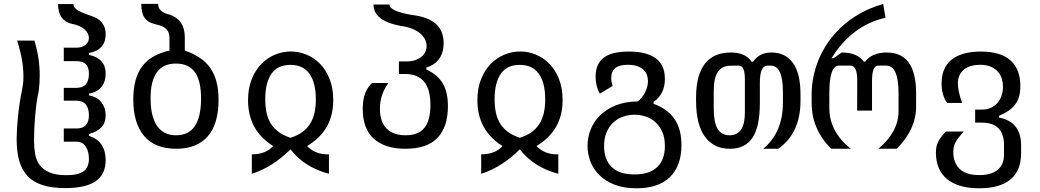

<svg xmlns="http://www.w3.org/2000/svg" viewBox="-20 -781 5458 1008"><path d="M322.3 206.5Q252.4 206.5 203.9 190.9Q155.3 175.3 125 143.6Q94.7 111.8 81.1 63.7Q67.4 15.6 67.4 -49.8Q67.4 -73.2 69.1 -102.5Q70.8 -131.8 74 -164.8Q77.1 -197.8 82.3 -232.7Q87.4 -267.6 94.2 -301.3Q98.1 -320.8 100.6 -337.9Q103 -355 103 -379.4Q103 -423.8 94.7 -470Q86.4 -516.1 69.8 -567.9H160.2Q188.5 -480 188.5 -383.8Q188.5 -364.3 187.3 -343.5Q186 -322.8 183.1 -301.3Q176.3 -272.9 171.6 -237.3Q167 -201.7 164.1 -165.8Q161.1 -129.9 159.9 -97.4Q158.7 -64.9 158.7 -43.9Q158.7 -6.8 164.3 26.4Q169.9 59.6 187.7 84.5Q205.6 109.4 239.3 124Q272.9 138.7 329.1 138.7Q391.1 138.7 418.9 118.2Q446.8 97.7 446.8 51.3Q446.8 33.2 442.6 17.1Q438.5 1 430.4 -11.2Q422.4 -23.4 410.2 -30.3Q397.9 -37.1 381.3 -37.1H314.9V-106.4H381.3Q446.8 -106.4 446.8 -175.8Q446.8 -211.9 430.7 -232.2Q414.6 -252.4 382.3 -252.4H314.9V-319.8H382.3Q414.6 -319.8 430.7 -338.6Q446.8 -357.4 446.8 -393.6Q446.8 -427.7 431.2 -443.8Q415.5 -460 381.3 -460H314.9V-530.8H381.3Q413.1 -530.8 429.9 -546.1Q446.8 -561.5 446.8 -582Q446.8 -592.8 441.4 -604.2Q436 -615.7 425 -626Q414.1 -636.2 396.7 -644Q379.4 -651.9 356 -656.2Q285.2 -672.9 284.7 -759.8H365.7Q365.7 -748.5 373 -740Q380.4 -731.4 393.1 -724.1Q405.8 -716.8 422.6 -710.4Q439.5 -704.1 458 -697.8Q466.3 -694.8 479.2 -689.5Q492.2 -684.1 504.6 -673.1Q517.1 -662.1 525.9 -644.5Q534.7 -627 534.7 -600.1Q534.7 -561 513.2 -536.1Q491.7 -511.2 447.3 -502.9V-493.2Q491.7 -482.9 513.2 -458.7Q534.7 -434.6 534.7 -393.6Q534.7 -373.5 529.3 -356.2Q523.9 -338.9 513.2 -325.2Q502.4 -311.5 486.1 -302.5Q469.7 -293.5 447.3 -290V-280.3Q490.7 -272 512.7 -243.7Q534.7 -215.3 534.7 -175.8Q534.7 -137.7 513.7 -114Q492.7 -90.3 447.3 -77.6V-67.9Q490.2 -54.2 512.5 -22Q534.7 10.3 534.7 59.6Q534.7 134.3 482.2 170.4Q429.7 206.5 322.3 206.5Z M905.3 0Q793 0 736.3 -67.4Q679.7 -134.8 679.7 -259.3Q679.7 -316.4 691.7 -359.4Q703.6 -402.3 727.3 -433.6Q751 -464.8 786.6 -484.9Q822.3 -504.9 869.6 -515.6V-583Q869.6 -603 862.5 -615.5Q855.5 -627.9 844 -635.7Q832.5 -643.6 818.4 -647.7Q804.2 -651.9 790.5 -655.3Q755.9 -663.6 738.8 -688Q721.7 -712.4 721.7 -760.7H810.1Q810.1 -717.3 871.6 -704.1Q950.2 -676.3 950.2 -585.9V-515.6Q995.1 -500 1028.6 -477.8Q1062 -455.6 1084 -424.1Q1106 -392.6 1116.7 -351.1Q1127.4 -309.6 1127.4 -255.9Q1127.4 -194.3 1113.5 -146.7Q1099.6 -99.1 1072 -66.7Q1044.4 -34.2 1002.7 -17.1Q960.9 0 905.3 0ZM904.8 -70.8Q971.2 -70.8 1003.4 -120.1Q1035.6 -169.4 1035.6 -262.7Q1035.6 -356.9 1003.2 -402.1Q970.7 -447.3 903.3 -447.3Q770.5 -447.3 770.5 -264.6Q770.5 -170.4 804.2 -120.6Q837.9 -70.8 904.8 -70.8Z M1302.2 29.3Q1375 29.3 1414.1 -14.2Q1282.2 -96.7 1282.2 -254.4Q1282.2 -317.4 1301.5 -365.5Q1320.8 -413.6 1352.5 -445.8Q1384.3 -478 1424.6 -494.4Q1464.8 -510.7 1506.8 -510.7Q1548.3 -510.7 1588.4 -494.6Q1628.4 -478.5 1659.9 -446.3Q1691.4 -414.1 1710.4 -366.5Q1729.5 -318.8 1729.5 -255.9Q1729.5 -175.3 1695.8 -116Q1662.1 -56.6 1592.3 -14.2Q1636.7 31.7 1707 29.3V131.3Q1578.1 97.7 1504.9 2.9Q1411.1 96.7 1302.2 131.3ZM1504.9 -57.6Q1540 -68.8 1565.2 -86.4Q1590.3 -104 1606.4 -128.7Q1622.6 -153.3 1630.4 -185.5Q1638.2 -217.8 1638.2 -258.8Q1638.2 -346.7 1604.7 -393.6Q1571.3 -440.4 1504.4 -440.4Q1438 -440.4 1405.3 -393.8Q1372.6 -347.2 1372.6 -260.3Q1372.6 -219.7 1379.9 -187.3Q1387.2 -154.8 1403.3 -129.9Q1419.4 -105 1444.6 -87.2Q1469.7 -69.3 1504.9 -57.6Z M2108.4 0Q2001 0 1942.6 -52.5Q1884.3 -105 1884.3 -209.5Q1884.3 -301.8 1933.6 -345.2H2019Q1974.6 -284.2 1974.6 -210.4Q1974.6 -140.6 2010 -105.7Q2045.4 -70.8 2109.4 -70.8Q2176.3 -70.8 2208 -109.6Q2239.7 -148.4 2239.7 -229Q2239.7 -312 2206.5 -352.3Q2173.3 -392.6 2105 -392.6H2074.2V-458.5H2114.3Q2139.6 -458.5 2159.4 -465.1Q2179.2 -471.7 2192.6 -482.9Q2206.1 -494.1 2212.9 -508.8Q2219.7 -523.4 2219.7 -539.6Q2219.7 -556.2 2211.7 -573.2Q2203.6 -590.3 2186.8 -605Q2169.9 -619.6 2144.3 -630.1Q2118.7 -640.6 2083.5 -645Q1940.9 -671.4 1940.9 -757.3H2024.9Q2024.9 -722.7 2141.6 -702.6Q2225.1 -692.9 2267.1 -656.7Q2309.1 -620.6 2309.1 -554.2Q2309.1 -507.3 2287.4 -474.6Q2265.6 -441.9 2218.3 -426.3V-416.5Q2248 -402.3 2269.3 -384.5Q2290.5 -366.7 2304.4 -343.3Q2318.4 -319.8 2325 -290Q2331.5 -260.3 2331.5 -223.1Q2331.5 -114.3 2276.6 -57.1Q2221.7 0 2108.4 0Z M2506.3 29.3Q2579.1 29.3 2618.2 -14.2Q2486.3 -96.7 2486.3 -254.4Q2486.3 -317.4 2505.6 -365.5Q2524.9 -413.6 2556.6 -445.8Q2588.4 -478 2628.7 -494.4Q2668.9 -510.7 2710.9 -510.7Q2752.4 -510.7 2792.5 -494.6Q2832.5 -478.5 2864 -446.3Q2895.5 -414.1 2914.6 -366.5Q2933.6 -318.8 2933.6 -255.9Q2933.6 -175.3 2899.9 -116Q2866.2 -56.6 2796.4 -14.2Q2840.8 31.7 2911.1 29.3V131.3Q2782.2 97.7 2709 2.9Q2615.2 96.7 2506.3 131.3ZM2709 -57.6Q2744.1 -68.8 2769.3 -86.4Q2794.4 -104 2810.5 -128.7Q2826.7 -153.3 2834.5 -185.5Q2842.3 -217.8 2842.3 -258.8Q2842.3 -346.7 2808.8 -393.6Q2775.4 -440.4 2708.5 -440.4Q2642.1 -440.4 2609.4 -393.8Q2576.7 -347.2 2576.7 -260.3Q2576.7 -219.7 2584 -187.3Q2591.3 -154.8 2607.4 -129.9Q2623.5 -105 2648.7 -87.2Q2673.8 -69.3 2709 -57.6Z M3321.8 207.5Q3254.9 207.5 3206.3 188.5Q3157.7 169.4 3126.2 137.9Q3094.7 106.4 3079.6 66.7Q3064.5 26.9 3064.5 -15.1Q3064.5 -58.1 3080.3 -99.6Q3096.2 -141.1 3128.9 -173.8Q3161.6 -206.5 3211.2 -227.1Q3260.7 -247.6 3328.1 -248.5Q3340.3 -257.8 3350.1 -270.3Q3359.9 -282.7 3366.9 -296.6Q3374 -310.5 3377.9 -325.7Q3381.8 -340.8 3381.8 -355.5Q3381.8 -372.6 3376.2 -387.9Q3370.6 -403.3 3357.9 -415Q3345.2 -426.8 3325.2 -433.8Q3305.2 -440.9 3275.9 -440.9Q3232.9 -440.9 3210.9 -424.1Q3189 -407.2 3189 -372.1Q3189 -351.6 3196.3 -329.6L3129.4 -289.6Q3118.2 -308.1 3112.5 -330.8Q3106.9 -353.5 3106.9 -378.4Q3106.9 -445.3 3148.9 -477.8Q3190.9 -510.3 3280.8 -510.3Q3375 -510.3 3422.9 -474.9Q3470.7 -439.5 3470.7 -367.2Q3470.7 -327.6 3456.1 -297.1Q3441.4 -266.6 3411.1 -246.1V-236.3Q3484.9 -209 3521.2 -156.2Q3557.6 -103.5 3557.6 -19.5Q3557.6 37.1 3541.5 79.6Q3525.4 122.1 3495.1 150.6Q3464.8 179.2 3421.1 193.4Q3377.4 207.5 3321.8 207.5ZM3311 134.8Q3390.6 134.8 3430.7 95.7Q3470.7 56.6 3470.7 -14.2Q3470.7 -57.6 3457 -88.6Q3443.4 -119.6 3420.9 -139.6Q3398.4 -159.7 3369.9 -169.2Q3341.3 -178.7 3311.5 -178.7Q3281.7 -178.7 3252.9 -169.2Q3224.1 -159.7 3201.7 -139.6Q3179.2 -119.6 3165.3 -88.4Q3151.4 -57.1 3151.4 -13.7Q3151.4 56.6 3191.2 95.7Q3231 134.8 3311 134.8Z M3812 0Q3727.1 0 3680.7 -63.5Q3634.3 -127 3634.3 -253.4V-268.1Q3634.3 -386.2 3680.2 -445.8Q3726.1 -505.4 3816.9 -505.4Q3853 -505.4 3879.9 -494.6Q3906.7 -483.9 3926.3 -457H3933.1Q3954.1 -484.4 3977.3 -494.9Q4000.5 -505.4 4029.8 -505.4Q4103.5 -505.4 4143.1 -450.4Q4182.6 -395.5 4182.6 -285.2V-252.4Q4182.6 -81.5 4065.9 0H3986.8Q4090.3 -85 4090.3 -242.2V-299.3Q4090.3 -436.5 4025.9 -436.5H4009.8Q3969.2 -436.5 3969.2 -347.7V-240.2Q3969.2 -116.2 3930.7 -58.1Q3892.1 0 3812 0ZM3810.1 -70.8Q3890.6 -70.8 3890.6 -189.5V-365.7Q3890.6 -402.3 3882.6 -419.4Q3874.5 -436.5 3857.4 -436.5L3814.9 -436Q3770.5 -435.5 3748.8 -403.6Q3727.1 -371.6 3727.1 -303.2V-210.9Q3727.1 -138.7 3747.3 -104.7Q3767.6 -70.8 3810.1 -70.8Z M4343.8 0Q4241.2 -102.5 4241.2 -239.3V-289.6Q4241.2 -330.6 4250 -375.7Q4258.8 -420.9 4277.3 -466.6Q4295.9 -512.2 4325.7 -556.2Q4355.5 -600.1 4397 -638.9Q4438.5 -677.7 4493.2 -709Q4547.9 -740.2 4616.7 -760.3L4628.9 -688Q4451.7 -647.5 4345.7 -475.6H4357.4L4399.4 -505.4Q4480 -505.4 4515.1 -457.5H4522.5Q4539.6 -481 4567.9 -493.2Q4596.2 -505.4 4634.8 -505.4Q4712.4 -505.4 4751 -452.1Q4789.6 -398.9 4789.6 -291V-221.7Q4789.6 -102.1 4688 0H4591.8Q4697.3 -89.8 4697.3 -196.8V-291Q4697.3 -436.5 4632.8 -436.5H4589.8Q4558.1 -436.5 4558.1 -355V-200.2H4480L4480.5 -355Q4481.4 -436.5 4444.8 -436.5H4384.3Q4334 -436.5 4334 -293.5V-212.9Q4334 -90.3 4446.3 0H4343.8Z M5121.1 207.5Q5064 207.5 5021.2 194.6Q4978.5 181.6 4950.2 157.5Q4921.9 133.3 4907.7 98.9Q4893.6 64.5 4893.6 21Q4893.6 5.4 4895.8 -7.6Q4897.9 -20.5 4903.8 -33.2Q4909.7 -45.9 4919.7 -59.6Q4929.7 -73.2 4945.8 -90.3H5039.6Q5022.9 -71.8 5012.2 -57.9Q5001.5 -43.9 4995.4 -31.7Q4989.3 -19.5 4987.1 -7.8Q4984.9 3.9 4984.9 17.6Q4984.9 73.7 5018.3 106Q5051.8 138.2 5121.6 138.2Q5183.6 138.2 5217.3 111.1Q5251 84 5251 29.3V-18.6Q5251 -137.2 5135.3 -137.2H5099.6V-205.6H5135.3Q5163.1 -205.6 5183.6 -215.6Q5204.1 -225.6 5218 -242.2Q5231.9 -258.8 5238.8 -280.3Q5245.6 -301.8 5245.6 -325.2Q5245.6 -346.7 5239.5 -367.4Q5233.4 -388.2 5219 -404.5Q5204.6 -420.9 5181.6 -430.9Q5158.7 -440.9 5125 -440.9Q5100.1 -440.9 5078.6 -434.8Q5057.1 -428.7 5041.7 -416.5Q5026.4 -404.3 5017.6 -385.7Q5008.8 -367.2 5008.8 -342.8Q5008.8 -323.7 5014.4 -297.4Q5020 -271 5031.2 -240.7H4952.6Q4923.3 -280.8 4923.3 -342.3Q4923.3 -426.3 4976.6 -468.3Q5029.8 -510.3 5128.4 -510.3Q5234.4 -510.3 5285.6 -463.4Q5336.9 -416.5 5336.9 -330.1Q5336.9 -299.8 5330.6 -276.1Q5324.2 -252.4 5310.5 -233.9Q5296.9 -215.3 5275.9 -200.4Q5254.9 -185.5 5225.1 -173.3V-163.6Q5340.8 -142.1 5340.8 -16.6V22Q5340.8 115.2 5284.7 161.4Q5228.5 207.5 5121.1 207.5Z"/></svg>

Font: Hack
Style: Regular
Weight: 400
Monospace: yes
Designer: Christopher Simpkins
Foundry: Christopher Simpkins
Version: Version 2.019; ttfautohint (v1.4.1) -l 4 -r 80 -G 350 -x 0 -